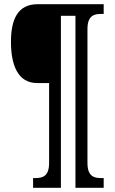

<svg xmlns="http://www.w3.org/2000/svg" viewBox="-20 -780 544 911"><path d="M137 111H269V-705H338V111H472V65H461C425 65 395 56 395 -7V-642C395 -705 425 -714 461 -714H472V-760H158C65 -760 32 -689 32 -582C32 -478 61 -386 156 -386H213V-7C213 56 183 65 147 65H137Z"/></svg>

Font: Noto Serif Sinhala ExtraCondensed SemiBold
Style: Regular
Weight: 600
Width: 2
Designer: Jelle Bosma - Monotype Design Team
Foundry: Monotype Imaging Inc.
Version: Version 2.007